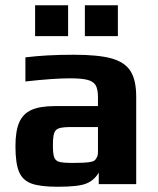

<svg xmlns="http://www.w3.org/2000/svg" viewBox="-20 -703 604 733"><path d="M39 0ZM39 -145Q39 -203 53.5 -236Q68 -269 100.5 -283.5Q133 -298 190 -298H354V-331Q354 -362 345.5 -377Q337 -392 314.5 -398Q292 -404 247 -404Q185 -404 77 -392V-484Q156 -494 262 -494Q355 -494 405.5 -480Q456 -466 478 -432Q500 -398 500 -333V0H357V-44Q340 -15 311 -3Q282 10 201 10Q133 10 99.5 -2.5Q66 -15 52.5 -47.5Q39 -80 39 -145ZM321 -84Q335 -86 340.5 -90Q346 -94 350 -103Q354 -110 354 -124V-218H254Q220 -218 206 -213.5Q192 -209 187 -195.5Q182 -182 182 -148Q182 -115 187 -102Q192 -89 206.5 -85Q221 -81 258 -81Q302 -81 321 -84ZM114 -683H240V-565H114ZM304 -683H430V-565H304Z"/></svg>

Font: Play
Style: Bold
Weight: 700
Designer: Jonas Hecksher (Cyrillic expansion: Cyreal)
Foundry: Jonas Hecksher, Playtype, e-types AS
Version: Version 2.101; ttfautohint (v1.5.65-e2d9)